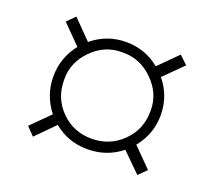

<svg xmlns="http://www.w3.org/2000/svg" viewBox="-83 -675 719 646"><g transform="rotate(20 277.0 -352.5)"><path d="M425.8 -231.9 492.2 -165 463.9 -137.2 397 -203.1Q344.7 -161.1 275.6 -161.1Q206.5 -161.1 154.8 -204.1L89.8 -138.2L62 -167L127 -231.9Q85 -285.6 85 -352.5Q85 -419.4 127 -473.1L61 -540L88.9 -567.9L154.8 -501Q208 -544.9 276.6 -544.9Q345.2 -544.9 397 -502L462.9 -567.9L492.2 -540L425.8 -474.1Q469.2 -420.9 469.2 -353Q469.2 -285.2 425.8 -231.9ZM272.9 -507.8Q212.9 -507.8 168 -462.6Q123 -417.5 123 -357.9Q123 -355.5 123 -353Q123 -288.1 167.5 -243.7Q211.9 -199.2 276.9 -199.2Q341.8 -199.2 387 -243.9Q432.1 -288.6 432.1 -353Q432.1 -355.5 432.1 -357.9Q432.1 -417 386.5 -462.4Q340.8 -507.8 280.8 -507.8Q278.8 -507.8 276.9 -507.8Q274.9 -507.8 272.9 -507.8Z"/></g></svg>

Font: Open Sans Hebrew Condensed Light
Style: Regular
Weight: 300
Width: 3
Foundry: Ascender Corporation, Yanek Iontef
Version: Version 2.001;PS 002.001;hotconv 1.0.70;makeotf.lib2.5.58329